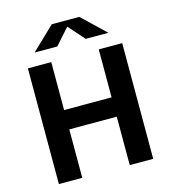

<svg xmlns="http://www.w3.org/2000/svg" viewBox="-134 -1061 1047 1170"><g transform="rotate(-15 389.0 -476.0)"><path d="M239 0V-305.5H538.5V0H686.5V-730H538.5V-427.5H239V-730H91.5V0ZM156 -812.5H299L389 -913.5L478.5 -812.5H621.5L475.5 -952H301.5Z"/></g></svg>

Font: Monaspace Neon Wide
Style: Bold
Weight: 700
Width: 7
Designer: Riley Cran & the Lettermatic Team
Foundry: Lettermatic
Version: Version 1.000 (Monaspace Neon)